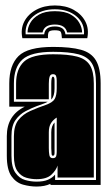

<svg xmlns="http://www.w3.org/2000/svg" viewBox="-20 -678 396 704"><path d="M181 -658Q221 -658 250 -642Q279 -626 293 -599Q307 -572 300 -538H207Q206 -556 202.5 -561.5Q199 -567 181 -567Q163 -567 159 -561Q155 -555 156 -538H62Q55 -572 69 -599Q83 -626 112.5 -642Q142 -658 181 -658ZM181 -644Q132 -644 101.5 -618Q71 -592 74 -552H142Q145 -581 181 -581Q217 -581 220 -552H288Q291 -592 260.5 -618Q230 -644 181 -644ZM181 -637Q218 -637 239.5 -624.5Q261 -612 271 -594Q281 -576 281 -559H226Q220 -588 181 -588Q142 -588 136 -559H81Q81 -576 91 -594Q101 -612 123 -624.5Q145 -637 181 -637ZM114 6Q90 6 64.5 -1Q39 -8 22 -32Q5 -56 5 -107V-179Q5 -255 71 -287H14V-372Q14 -439 48 -472.5Q82 -506 175 -506Q239 -506 277 -495.5Q315 -485 332 -456Q349 -427 349 -372V0H165V-4Q144 6 114 6ZM114 -12Q140 -12 156 -19Q172 -26 182 -38V-18H332V-372Q332 -421 317 -445.5Q302 -470 267.5 -479Q233 -488 175 -488Q93 -488 62 -459.5Q31 -431 31 -372V-305H155Q149 -301 138.5 -297.5Q128 -294 115 -289Q96 -282 74 -270.5Q52 -259 37 -238Q22 -217 22 -179V-107Q22 -65 36.5 -44.5Q51 -24 72 -18Q93 -12 114 -12ZM114 -21Q95 -21 76 -26.5Q57 -32 44 -50.5Q31 -69 31 -107V-179Q31 -217 47.5 -238Q64 -259 91 -271Q118 -283 147 -293Q173 -302 180.5 -315Q188 -328 188 -354V-382Q188 -393 185.5 -399.5Q183 -406 174 -406Q165 -406 162 -397Q159 -388 159 -371V-314H39V-372Q39 -425 68 -452Q97 -479 175 -479Q230 -479 262.5 -470.5Q295 -462 309.5 -439Q324 -416 324 -372V-27H191V-71Q186 -54 168.5 -37.5Q151 -21 114 -21ZM168 -313V-371Q168 -397 174 -397Q180 -397 180 -382V-354Q180 -325 168 -313ZM174 -98Q186 -98 187 -110Q188 -116 188 -123.5Q188 -131 188 -141V-247Q175 -239 167 -226.5Q159 -214 159 -193V-135Q159 -120 161 -109Q163 -98 174 -98ZM174 -107Q169 -107 169 -116L168 -135V-193Q168 -216 180 -229V-117Q180 -107 174 -107Z"/></svg>

Font: Alumni Sans Collegiate One
Style: Regular
Weight: 400
Designer: Robert E. Leuschke
Foundry: Robert E. Leuschke
Version: Version 1.100